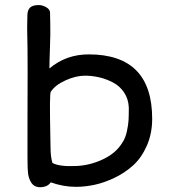

<svg xmlns="http://www.w3.org/2000/svg" viewBox="-20 -742 695 770"><path d="M91.8 -54.7Q89.4 -63 90.3 -279.8Q91.3 -496.6 90.3 -548.8L88.9 -629.4Q88.9 -636.2 89.4 -657Q89.8 -677.7 89.8 -679.2Q89.8 -700.7 100.1 -711.2Q110.4 -721.7 135.7 -721.7Q150.4 -721.7 165.5 -712.9Q180.7 -704.1 180.7 -691.4L181.6 -645Q182.6 -609.4 180.4 -551.8Q178.2 -494.1 178.2 -467.3Q244.6 -523.9 335.9 -523.9Q590.3 -523.9 590.3 -265.6Q590.3 -206.5 569.1 -158.2Q547.9 -109.9 515.1 -79.8Q482.4 -49.8 440.4 -29.5Q398.4 -9.3 359.6 -1Q320.8 7.3 285.2 7.3Q233.9 7.3 183.6 -10.7Q169.9 8.8 140.6 8.8Q117.2 8.8 105.2 -9.8Q93.3 -28.3 91.8 -54.7ZM190.4 -88.4Q218.8 -73.2 284.2 -76.2Q339.4 -78.1 392.3 -102.8Q445.3 -127.4 471.2 -170.9Q482.9 -188 488.8 -214.8Q494.6 -241.7 495.6 -260.7Q496.6 -279.8 496.6 -310.5Q495.1 -344.7 478 -370.6Q460.9 -396.5 434.3 -410.6Q407.7 -424.8 378.9 -431.6Q350.1 -438.5 320.8 -438.5Q284.2 -438.5 242.7 -419.7Q201.2 -400.9 184.1 -374.5Q180.7 -372.6 180.4 -326.4Q180.2 -280.3 181.4 -220.9Q182.6 -161.6 182.6 -152.8Q182.6 -112.3 190.4 -88.4Z"/></svg>

Font: Short Stack
Style: Regular
Weight: 400
Designer: James Grieshaber
Foundry: James Grieshaber
Version: Version 1.002